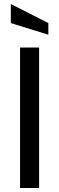

<svg xmlns="http://www.w3.org/2000/svg" viewBox="-20 -937 295 957"><path d="M80 0V-700H175V0ZM221 -764 34 -822V-917L221 -822Z"/></svg>

Font: Cabin Resolve
Style: Regular-Resolve
Weight: 400
Designer: Pablo Impallari
Foundry: Pablo Impallari. http://www.impallari.com Igino Marini. http://www.ikern.com
Version: Version 3.001